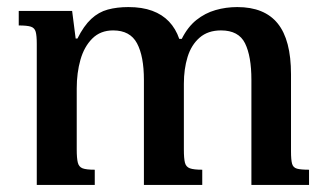

<svg xmlns="http://www.w3.org/2000/svg" viewBox="-20 -523 920 543"><path d="M248 0H84V-399Q84 -422 81 -433Q78 -444 67.5 -447.5Q57 -451 33 -451V-492H184L194 -414H199Q217 -450 238 -469.5Q259 -489 285 -496Q311 -503 343 -503Q382 -503 410.5 -492.5Q439 -482 458 -462Q477 -442 487 -413H494Q511 -447 535.5 -466.5Q560 -486 589.5 -494.5Q619 -503 651 -503Q728 -503 765.5 -456.5Q803 -410 803 -313V-95Q803 -71 806 -60Q809 -49 820 -46Q831 -43 854 -43V0H691V-297Q691 -364 673 -400.5Q655 -437 605 -437Q568 -437 544.5 -416.5Q521 -396 510.5 -362Q500 -328 500 -286V-100Q500 -75 503 -63Q506 -51 517 -47Q528 -43 552 -43V0H387V-297Q387 -364 367.5 -400.5Q348 -437 300 -437Q264 -437 241 -414Q218 -391 207.5 -354Q197 -317 197 -273V-100Q197 -76 200 -63.5Q203 -51 213.5 -47Q224 -43 248 -43Z"/></svg>

Font: Noto Serif Armenian Medium
Style: Regular
Weight: 500
Version: Version 2.007